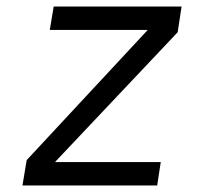

<svg xmlns="http://www.w3.org/2000/svg" viewBox="-20 -570 640 590"><path d="M49 0 62 -78 434 -478H133L145 -550H538L526 -471L149 -72H474L463 0Z"/></svg>

Font: JetBrains Mono NL Light
Style: Italic
Weight: 300
Italic angle: -9°
Designer: Philipp Nurullin, Konstantin Bulenkov
Foundry: JetBrains
Version: Version 2.304; ttfautohint (v1.8.4.7-5d5b)